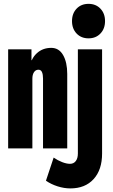

<svg xmlns="http://www.w3.org/2000/svg" viewBox="-20 -790 602 1022"><path d="M354.5 212.9Q321.3 212.9 286.6 201.9Q252 190.9 224.6 171.9L265.6 48.8Q287.6 64 311 73Q334.5 82 352.5 82Q372.1 82 383.3 67.4Q394.5 52.7 394.5 27.3V-527.3H523.4V27.3Q523.4 113.8 478.3 163.3Q433.1 212.9 354.5 212.9ZM23.4 0V-527.3H147.5V-469.7H182.6L139.6 -432.6Q145 -478 176 -506.6Q207 -535.2 252.9 -535.2Q293.9 -535.2 315.9 -496.8Q337.9 -458.5 337.9 -396.5V0H209V-372.1Q209 -393.6 203.4 -406.2Q197.8 -418.9 184.6 -418.9Q169.9 -418.9 161.1 -406Q152.3 -393.1 152.3 -371.1V0ZM451.2 -585.9Q412.1 -585.9 387.7 -611.6Q363.3 -637.2 363.3 -677.7Q363.3 -718.3 387.7 -743.9Q412.1 -769.5 451.2 -769.5Q490.2 -769.5 514.6 -743.9Q539.1 -718.3 539.1 -677.7Q539.1 -637.2 514.6 -611.6Q490.2 -585.9 451.2 -585.9Z"/></svg>

Font: Reddit Mono Black
Style: Regular
Weight: 900
Monospace: yes
Designer: Stephen Hutchings
Foundry: Reddit
Version: Version 1.014